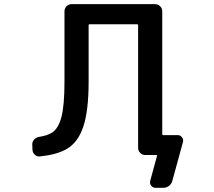

<svg xmlns="http://www.w3.org/2000/svg" viewBox="-20 -774 1040 932"><path d="M767.6 -123Q767.6 -118.2 772.5 -118.2H842.8Q855.5 -118.2 863.3 -107.4Q869.1 -100.6 869.1 -91.8Q869.1 -88.9 868.2 -85L816.4 104.5Q812.5 119.1 800.3 128.4Q788.1 137.7 772.5 137.7H735.4Q721.7 137.7 713.9 127.4Q706.1 117.2 709 104.5L742.2 -17.6Q743.2 -21.5 739.3 -21.5H708H684.6Q670.9 -21.5 660.6 -31.7Q650.4 -42 650.4 -56.6V-652.3Q650.4 -656.2 645.5 -656.2H415Q410.2 -656.2 410.2 -652.3V-377.9Q410.2 -236.3 384.3 -159.2Q358.4 -82 303.7 -50.8Q256.8 -23.4 173.8 -14.6Q160.2 -12.7 149.4 -22.5Q138.7 -32.2 137.7 -45.9L136.7 -71.3Q135.7 -85 145.5 -96.2Q155.3 -107.4 168.9 -109.4Q211.9 -116.2 233.4 -130.9Q263.7 -150.4 278.3 -206.5Q293 -262.7 293 -377.9V-718.8Q293 -733.4 303.2 -743.7Q313.5 -753.9 327.1 -753.9H733.4Q747.1 -753.9 757.3 -743.7Q767.6 -733.4 767.6 -718.8Z"/></svg>

Font: Gen Jyuu Gothic L Monospace Medium
Style: Regular
Weight: 500
Designer: [Source Han Sans]
Ryoko NISHIZUKA  (kana & ideographs); Paul D. Hunt (Latin, Greek & Cyrillic); Wenlong ZHANG  (bopomofo
Version: Version 1.002.20150607